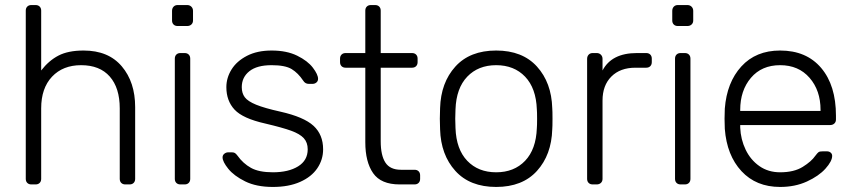

<svg xmlns="http://www.w3.org/2000/svg" viewBox="-20 -730 3380 760"><path d="M311 -530Q409 -530 462 -467.5Q515 -405 515 -306V-22Q515 -12 509 -6Q503 0 493 0H476Q466 0 460 -6Q454 -12 454 -22V-301Q454 -382 414.5 -427Q375 -472 301 -472Q229 -472 186 -426.5Q143 -381 143 -301V-22Q143 -12 137 -6Q131 0 121 0H104Q94 0 88 -6Q82 -12 82 -22V-688Q82 -698 88 -704Q94 -710 104 -710H121Q131 -710 137 -704Q143 -698 143 -688V-451Q173 -490 211.5 -510Q250 -530 311 -530Z M721 -627H683Q673 -627 667 -633Q661 -639 661 -649V-687Q661 -697 667 -703.5Q673 -710 683 -710H721Q731 -710 737.5 -703.5Q744 -697 744 -687V-649Q744 -639 737.5 -633Q731 -627 721 -627ZM711 0H694Q684 0 678 -6Q672 -12 672 -22V-498Q672 -508 678 -514Q684 -520 694 -520H711Q721 -520 727 -514Q733 -508 733 -498V-22Q733 -12 727 -6Q721 0 711 0Z M876 -385Q876 -422 896.5 -455Q917 -488 957.5 -509Q998 -530 1055 -530Q1115 -530 1156.5 -509.5Q1198 -489 1218.5 -462Q1239 -435 1239 -418Q1239 -409 1232.5 -403.5Q1226 -398 1217 -398H1202Q1188 -398 1180 -411Q1160 -441 1134.5 -456.5Q1109 -472 1055 -472Q997 -472 967 -448Q937 -424 937 -385Q937 -361 949 -345Q961 -329 994 -315.5Q1027 -302 1090 -288Q1183 -267 1221 -232Q1259 -197 1259 -139Q1259 -98 1236 -64Q1213 -30 1168 -10Q1123 10 1060 10Q995 10 950.5 -12Q906 -34 883.5 -62Q861 -90 861 -107Q861 -116 868 -121.5Q875 -127 883 -127H898Q905 -127 909.5 -124.5Q914 -122 920 -114Q942 -83 973.5 -65.5Q1005 -48 1060 -48Q1122 -48 1160 -71.5Q1198 -95 1198 -139Q1198 -166 1182.5 -183Q1167 -200 1132.5 -212.5Q1098 -225 1030 -241Q941 -261 908.5 -296Q876 -331 876 -385Z M1567 -58H1621Q1631 -58 1637 -52Q1643 -46 1643 -36V-22Q1643 -12 1637 -6Q1631 0 1621 0H1562Q1488 0 1457 -44.5Q1426 -89 1426 -167V-462H1348Q1338 -462 1332 -468Q1326 -474 1326 -484V-498Q1326 -508 1332 -514Q1338 -520 1348 -520H1426V-688Q1426 -698 1432 -704Q1438 -710 1448 -710H1465Q1475 -710 1481 -704Q1487 -698 1487 -688V-520H1611Q1621 -520 1627 -514Q1633 -508 1633 -498V-484Q1633 -474 1627 -468Q1621 -462 1611 -462H1487V-171Q1487 -115 1505.5 -86.5Q1524 -58 1567 -58Z M2167 -260Q2167 -228 2166 -218Q2163 -117 2105.5 -53.5Q2048 10 1944 10Q1840 10 1782.5 -53.5Q1725 -117 1722 -218L1721 -260L1722 -302Q1725 -403 1782.5 -466.5Q1840 -530 1944 -530Q2048 -530 2105.5 -466.5Q2163 -403 2166 -302Q2167 -292 2167 -260ZM1783 -297 1782 -260 1783 -223Q1786 -139 1829.5 -93.5Q1873 -48 1944 -48Q2015 -48 2058.5 -93.5Q2102 -139 2105 -223Q2106 -233 2106 -260Q2106 -287 2105 -297Q2102 -381 2058.5 -426.5Q2015 -472 1944 -472Q1873 -472 1829.5 -426.5Q1786 -381 1783 -297Z M2538 -520Q2548 -520 2554 -514Q2560 -508 2560 -498V-484Q2560 -474 2554 -468Q2548 -462 2538 -462H2495Q2435 -462 2400 -427Q2365 -392 2365 -332V-22Q2365 -12 2358.5 -6Q2352 0 2342 0H2326Q2316 0 2310 -6Q2304 -12 2304 -22V-497Q2304 -507 2310 -513.5Q2316 -520 2326 -520H2342Q2352 -520 2358.5 -513.5Q2365 -507 2365 -497V-451Q2401 -520 2501 -520Z M2701 -627H2663Q2653 -627 2647 -633Q2641 -639 2641 -649V-687Q2641 -697 2647 -703.5Q2653 -710 2663 -710H2701Q2711 -710 2717.5 -703.5Q2724 -697 2724 -687V-649Q2724 -639 2717.5 -633Q2711 -627 2701 -627ZM2691 0H2674Q2664 0 2658 -6Q2652 -12 2652 -22V-498Q2652 -508 2658 -514Q2664 -520 2674 -520H2691Q2701 -520 2707 -514Q2713 -508 2713 -498V-22Q2713 -12 2707 -6Q2701 0 2691 0Z M3289 -272V-257Q3289 -247 3282.5 -241Q3276 -235 3266 -235H2910V-225Q2912 -178 2931.5 -137.5Q2951 -97 2986 -72.5Q3021 -48 3068 -48Q3123 -48 3157.5 -69.5Q3192 -91 3207 -113Q3216 -125 3220.5 -128Q3225 -131 3237 -131H3253Q3262 -131 3268 -126Q3274 -121 3274 -113Q3274 -92 3247.5 -62.5Q3221 -33 3174 -11.5Q3127 10 3068 10Q2973 10 2915 -52.5Q2857 -115 2849 -220L2848 -260L2849 -300Q2857 -404 2914.5 -467Q2972 -530 3068 -530Q3172 -530 3230.5 -461Q3289 -392 3289 -272ZM3228 -291V-295Q3228 -372 3184.5 -422Q3141 -472 3068 -472Q2995 -472 2952.5 -422Q2910 -372 2910 -295V-291Z"/></svg>

Font: Hezaedrus Light
Style: Regular
Weight: 300
Designer: Hubert & Fischer
Foundry: Hubert & Fischer
Version: Version 1.10;September 3, 2019;FontCreator 11.5.0.2425 64-bi